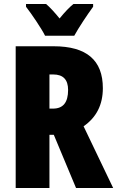

<svg xmlns="http://www.w3.org/2000/svg" viewBox="-20 -947 590 967"><path d="M207 -767H354C375 -806 421 -875 449 -913V-927H350C330 -911 307 -887 280 -854C254 -886 232 -910 212 -927H111V-913C137 -880 190 -802 207 -767ZM250 -714H59V0H229V-268H251L363 0H550L401 -311C466 -356 498 -420 498 -503C498 -644 416 -714 250 -714ZM248 -572C298 -572 323 -546 323 -494C323 -431 298 -400 247 -400H229V-572Z"/></svg>

Font: Noto Sans Myanmar ExtraCondensed Black
Style: Regular
Weight: 900
Width: 2
Designer: Monotype Design Team
Foundry: Monotype Imaging Inc.
Version: Version 2.107